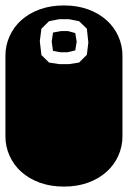

<svg xmlns="http://www.w3.org/2000/svg" viewBox="-22 -689 472 709"><path d="M213.9 0Q164.6 0 124.5 -14.6Q84.5 -29.3 56.4 -54.7Q28.3 -80.1 13.2 -114Q-2 -147.9 -2 -186V-482.9Q-2 -521 13.2 -554.9Q28.3 -588.9 56.4 -614.3Q84.5 -639.6 124.5 -654.3Q164.6 -668.9 213.9 -668.9Q263.7 -668.9 303.5 -654.3Q343.3 -639.6 371.6 -614.3Q399.9 -588.9 415 -554.9Q430.2 -521 430.2 -482.9V-186Q430.2 -147.9 415 -114Q399.9 -80.1 371.6 -54.7Q343.3 -29.3 303.5 -14.6Q263.7 0 213.9 0ZM197.3 -618.2 159.2 -610.8 130.9 -583 125 -537.1 130.9 -485.8 159.2 -458 197.3 -452.1H231.9L270 -458L298.8 -486.8L304.2 -532.2L298.8 -583L270 -610.8L231.9 -618.2ZM255.9 -566.9 261.2 -535.2 255.9 -502.9 227.1 -496.1H201.2L173.8 -501L168.9 -535.2L173.8 -568.8L203.1 -574.2H229Z"/></svg>

Font: Monofett
Style: Regular
Weight: 400
Designer: vernon adams
Foundry: vernon adams
Version: Version 1.000